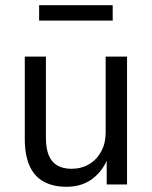

<svg xmlns="http://www.w3.org/2000/svg" viewBox="-20 -707 583 736"><path d="M235 9Q184 9 148 -10.5Q112 -30 93.5 -71Q75 -112 75 -174V-490H156V-179Q156 -138 167 -111.5Q178 -85 200 -72.5Q222 -60 254 -60Q292 -60 321.5 -77.5Q351 -95 368 -126.5Q385 -158 385 -198V-490H467V0H389V-102H394Q374 -51 333.5 -21Q293 9 235 9ZM130 -628V-687H412V-628Z"/></svg>

Font: Nunito Sans 10pt SemiCondensed
Style: Regular
Weight: 400
Width: 4
Designer: Vernon Adams
Foundry: Vernon Adams
Version: Version 3.101;gftools[0.9.27]